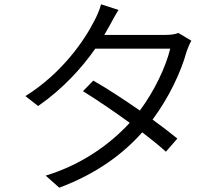

<svg xmlns="http://www.w3.org/2000/svg" viewBox="-20 -830 1040 891"><path d="M530 -784 449 -810C443 -786 428 -752 419 -736C373 -644 269 -491 98 -384L157 -338C271 -417 360 -515 422 -604H770C749 -518 696 -407 629 -317C557 -367 481 -417 413 -456L365 -407C431 -366 509 -313 582 -260C491 -161 360 -66 192 -15L255 41C427 -23 552 -116 640 -216C682 -184 720 -153 750 -126L803 -187C770 -214 731 -244 688 -275C764 -377 820 -496 846 -591C851 -605 860 -628 868 -641L808 -677C793 -671 773 -668 747 -668H464L488 -710C498 -728 514 -759 530 -784Z"/></svg>

Font: Noto Sans KR DemiLight
Style: Regular
Weight: 350
Designer: Ryoko NISHIZUKA 西塚涼子 (kana, bopomofo & ideographs); Paul D. Hunt (Latin, Greek & Cyrillic); Sandoll Communications 산돌커뮤니
Foundry: Adobe
Version: Version 2.004;hotconv 1.0.118;makeotfexe 2.5.65603